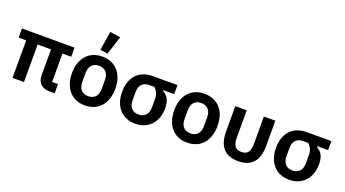

<svg xmlns="http://www.w3.org/2000/svg" viewBox="-60 -1406 3628 2019"><g transform="rotate(20 1754.5 -396.5)"><path d="M514 -102H580V0H521Q455 0 420.5 -34.5Q386 -69 386 -133V-420H236V0H108V-420H23V-522H612V-420H514Z M920 12Q864 12 819.5 -7Q775 -26 743.5 -62Q712 -98 695 -148.5Q678 -199 678 -262Q678 -325 695 -375Q712 -425 743.5 -460.5Q775 -496 819.5 -515Q864 -534 920 -534Q976 -534 1021 -515Q1066 -496 1097.5 -460.5Q1129 -425 1146 -375Q1163 -325 1163 -262Q1163 -199 1146 -148.5Q1129 -98 1097.5 -62Q1066 -26 1021 -7Q976 12 920 12ZM920 -91Q971 -91 1000 -122Q1029 -153 1029 -213V-310Q1029 -369 1000 -400Q971 -431 920 -431Q870 -431 841 -400Q812 -369 812 -310V-213Q812 -153 841 -122Q870 -91 920 -91ZM959 -581 875 -593 909 -805 1026 -788Z M1642 -421V-413Q1685 -389 1705.5 -350Q1726 -311 1726 -248Q1726 -190 1709 -142.5Q1692 -95 1660.5 -60.5Q1629 -26 1584 -7Q1539 12 1483 12Q1427 12 1382.5 -7Q1338 -26 1306.5 -61Q1275 -96 1258 -145.5Q1241 -195 1241 -256Q1241 -318 1257.5 -367Q1274 -416 1305.5 -450.5Q1337 -485 1383 -503.5Q1429 -522 1487 -522H1764V-421ZM1487 -421Q1434 -421 1404.5 -391.5Q1375 -362 1375 -302V-213Q1375 -153 1404 -122Q1433 -91 1483 -91Q1534 -91 1563 -122Q1592 -153 1592 -213V-302Q1592 -342 1579 -370.5Q1566 -399 1541 -421Z M2064 12Q2008 12 1963.5 -7Q1919 -26 1887.5 -62Q1856 -98 1839 -148.5Q1822 -199 1822 -262Q1822 -325 1839 -375Q1856 -425 1887.5 -460.5Q1919 -496 1963.5 -515Q2008 -534 2064 -534Q2120 -534 2165 -515Q2210 -496 2241.5 -460.5Q2273 -425 2290 -375Q2307 -325 2307 -262Q2307 -199 2290 -148.5Q2273 -98 2241.5 -62Q2210 -26 2165 -7Q2120 12 2064 12ZM2064 -91Q2115 -91 2144 -122Q2173 -153 2173 -213V-310Q2173 -369 2144 -400Q2115 -431 2064 -431Q2014 -431 1985 -400Q1956 -369 1956 -310V-213Q1956 -153 1985 -122Q2014 -91 2064 -91Z M2539 -217Q2539 -153 2561.5 -122Q2584 -91 2635 -91Q2686 -91 2708.5 -122Q2731 -153 2731 -217V-522H2859V-241Q2859 12 2635 12Q2411 12 2411 -241V-522H2539Z M3364 -421V-413Q3407 -389 3427.5 -350Q3448 -311 3448 -248Q3448 -190 3431 -142.5Q3414 -95 3382.5 -60.5Q3351 -26 3306 -7Q3261 12 3205 12Q3149 12 3104.5 -7Q3060 -26 3028.5 -61Q2997 -96 2980 -145.5Q2963 -195 2963 -256Q2963 -318 2979.5 -367Q2996 -416 3027.5 -450.5Q3059 -485 3105 -503.5Q3151 -522 3209 -522H3486V-421ZM3209 -421Q3156 -421 3126.5 -391.5Q3097 -362 3097 -302V-213Q3097 -153 3126 -122Q3155 -91 3205 -91Q3256 -91 3285 -122Q3314 -153 3314 -213V-302Q3314 -342 3301 -370.5Q3288 -399 3263 -421Z"/></g></svg>

Font: IBM Plex Sans SmBld
Style: Regular
Weight: 600
Designer: Mike Abbink, Paul van der Laan, Pieter van Rosmalen
Foundry: Bold Monday
Version: Version 3.005